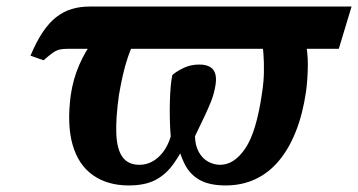

<svg xmlns="http://www.w3.org/2000/svg" viewBox="-20 -556 1093 586"><path d="M373 10Q308 10 263.5 -21.5Q219 -53 201.5 -114.5Q184 -176 196 -266Q203 -314 221.5 -357Q240 -400 267 -435H393Q380 -410 370.5 -382Q361 -354 354.5 -324.5Q348 -295 343 -266Q333 -195 335 -147.5Q337 -100 354 -76.5Q371 -53 406 -53Q426 -53 444 -62.5Q462 -72 477 -91Q492 -110 501 -139Q497 -193 498.5 -246.5Q500 -300 506 -327Q517 -337 539 -348Q561 -359 588 -359Q620 -359 632 -341.5Q644 -324 636 -287Q632 -266 624 -246Q616 -226 604.5 -201.5Q593 -177 575 -140Q576 -111 587 -91.5Q598 -72 615.5 -62.5Q633 -53 652 -53Q695 -53 729 -103.5Q763 -154 780 -274Q785 -306 785.5 -336.5Q786 -367 784 -392.5Q782 -418 777 -435H911Q920 -398 919.5 -355.5Q919 -313 914 -276Q904 -208 883 -155Q862 -102 831 -65Q800 -28 759 -9Q718 10 669 10Q619 10 589 -7Q559 -24 543 -56.5Q527 -89 517 -135H556Q533 -89 510 -56.5Q487 -24 455 -7Q423 10 373 10ZM113 -372 73 -386Q91 -429 110.5 -458Q130 -487 152 -504Q174 -521 199 -528.5Q224 -536 254 -536H1053L1014 -407H185Q171 -407 161 -404.5Q151 -402 140.5 -394.5Q130 -387 113 -372Z"/></svg>

Font: Noto Serif
Style: Italic
Weight: 400
Italic angle: -12°
Designer: Monotype Design Team
Foundry: Monotype Imaging Inc.
Version: Version 2.013